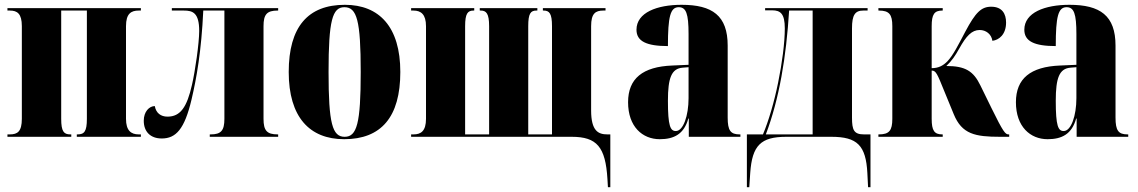

<svg xmlns="http://www.w3.org/2000/svg" viewBox="-20 -570 4742 800"><path d="M11 0H277V-10H273C246 -10 235 -22 235 -75V-526H342V-75C342 -22 331 -10 303 -10H300V0H567V-10H558C526 -10 505 -26 505 -75V-461C505 -513 526 -526 558 -526H567V-536H11V-526H21C52 -526 71 -513 71 -461V-75C71 -22 53 -10 21 -10H11Z M654 7C713 7 749 -32 778 -155C799 -244 819 -356 827 -526H915V-75C915 -26 901 -10 858 -10H854V0H1139V-10H1137C1092 -10 1078 -26 1078 -75V-461C1078 -510 1092 -526 1137 -526H1139V-536H696V-526H746C783 -526 810 -517 810 -441C810 -391 793 -273 780 -217C759 -124 732 -84 678 -84C650 -84 630 -99 625 -128C602 -128 579 -105 579 -67C579 -21 607 7 654 7Z M1414 10C1568 10 1648 -82 1648 -270C1648 -458 1560 -550 1417 -550C1263 -550 1183 -458 1183 -270C1183 -82 1270 10 1414 10ZM1416 0C1365 0 1349 -55 1349 -270C1349 -485 1365 -540 1415 -540C1467 -540 1483 -485 1483 -270C1483 -55 1467 0 1416 0Z M2511 176 2513 210H2523V-10H2511C2473 -10 2443 -24 2443 -110V-461C2443 -514 2461 -526 2494 -526H2503V-536H2242V-526H2245C2269 -526 2280 -514 2280 -461V-10H2181V-461C2181 -514 2191 -526 2215 -526H2219V-536H1979V-526H1983C2006 -526 2018 -514 2018 -461V-10H1918V-461C1918 -514 1929 -526 1953 -526H1956V-536H1693V-526H1703C1734 -526 1755 -510 1755 -461V-75C1755 -24 1734 -10 1703 -10H1693V0H2362C2467 0 2503 42 2511 176Z M2729 10C2788 10 2830 -11 2848 -76H2850V0H3065V-10H3062C3024 -10 3012 -26 3012 -80V-380C3012 -505 2948 -550 2820 -550C2718 -550 2632 -518 2632 -446C2632 -398 2674 -378 2763 -378C2763 -501 2773 -540 2808 -540C2839 -540 2849 -513 2849 -428V-300L2781 -297C2658 -292 2597 -243 2597 -144C2597 -42 2657 10 2729 10ZM2796 -24C2773 -24 2763 -45 2763 -150C2763 -246 2778 -284 2824 -288L2849 -290V-161C2849 -88 2827 -24 2796 -24Z M3092 210H3102L3106 150C3114 36 3150 0 3256 0H3444C3552 0 3588 36 3594 151L3597 210H3607V-10H3580C3538 -10 3530 -28 3530 -80V-452C3530 -508 3543 -526 3577 -526H3595V-536H3168V-527H3197C3232 -527 3250 -513 3250 -452C3250 -392 3239 -308 3222 -225C3206 -146 3183 -67 3159 -10H3092ZM3171 -10C3227 -158 3256 -332 3268 -526H3366V-10Z M3640 0H3908V-10H3906C3873 -10 3862 -26 3862 -75V-276C3880 -276 3885 -263 3915 -189L3954 -94C3988 -11 4043 0 4147 0H4185V-10H4182C4169 -10 4160 -20 4111 -120L4065 -214C4036 -274 4002 -295 3923 -295C3947 -318 3959 -336 3977 -368C4006 -420 4029 -445 4062 -445C4088 -445 4111 -428 4115 -400C4142 -403 4172 -426 4172 -476C4172 -512 4156 -542 4110 -542C4069 -542 4045 -519 4002 -438C3972 -381 3951 -339 3927 -314C3910 -297 3891 -286 3862 -286V-461C3862 -510 3873 -526 3906 -526H3908V-536H3640V-526H3642C3685 -526 3698 -510 3698 -461V-75C3698 -26 3685 -10 3642 -10H3640Z M4345 10C4404 10 4446 -11 4464 -76H4466V0H4681V-10H4678C4640 -10 4628 -26 4628 -80V-380C4628 -505 4564 -550 4436 -550C4334 -550 4248 -518 4248 -446C4248 -398 4290 -378 4379 -378C4379 -501 4389 -540 4424 -540C4455 -540 4465 -513 4465 -428V-300L4397 -297C4274 -292 4213 -243 4213 -144C4213 -42 4273 10 4345 10ZM4412 -24C4389 -24 4379 -45 4379 -150C4379 -246 4394 -284 4440 -288L4465 -290V-161C4465 -88 4443 -24 4412 -24Z"/></svg>

Font: Noto Serif Display ExtraCondensed Black
Style: Regular
Weight: 900
Width: 2
Designer: Monotype Design Team
Foundry: Monotype Imaging Inc.
Version: Version 2.009